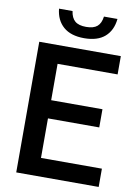

<svg xmlns="http://www.w3.org/2000/svg" viewBox="-101 -1006 765 1071"><g transform="rotate(10 282.0 -470.5)"><path d="M68 0V-740H530V-636.5H190V-430.5H480.5V-327.5H190V-103.5H535V0ZM310.5 -803Q235 -803 193 -839.5Q151 -876 144.5 -941H221Q226.5 -902.5 247.5 -884.8Q268.5 -867 310.5 -867Q352.5 -867 373.2 -884.8Q394 -902.5 399 -941H475.5Q469 -875.5 427.5 -839.2Q386 -803 310.5 -803Z"/></g></svg>

Font: Encode Sans Semi Condensed SemiBold
Style: Regular
Weight: 600
Width: 4
Designer: Multiple Designers
Foundry: Impallari Type
Version: Version 3.000; ttfautohint (v1.8.3) -l 8 -r 50 -G 200 -x 14 